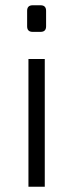

<svg xmlns="http://www.w3.org/2000/svg" viewBox="-20 -709 278 729"><path d="M150 -485V0H88V-485ZM134 -689Q155 -689 155 -668V-609Q155 -588 134 -588H104Q83 -588 83 -609V-668Q83 -689 104 -689Z"/></svg>

Font: Exo 2 Light
Style: Regular
Weight: 300
Designer: Natanael Gama
Foundry: Natanael Gama
Version: Version 2.010